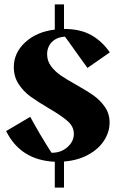

<svg xmlns="http://www.w3.org/2000/svg" viewBox="-20 -723 526 876"><path d="M328 -336Q378 -308 408 -286.5Q438 -265 459 -234.5Q480 -204 480 -164Q480 -121 455 -82Q430 -43 382.5 -17Q335 9 272 14V133H230V15Q74 8 8 -125L118 -190Q157 -117 215 -26H217Q259 -26 288 -52Q317 -78 317 -112Q317 -145 289 -170Q261 -195 201 -230Q150 -260 118.5 -283Q87 -306 65 -339.5Q43 -373 43 -417Q43 -482 95 -530Q147 -578 230 -588V-703H272V-591Q346 -591 396 -563Q446 -535 481 -484L379 -413Q363 -435 318 -498Q285 -545 276 -556Q238 -553 216.5 -531Q195 -509 195 -475Q195 -445 213 -421Q231 -397 257 -379Q283 -361 328 -336Z"/></svg>

Font: Rakkas
Style: Regular
Weight: 400
Designer: Zeynep Akay
Foundry: Zeynep Akay
Version: Version 2.000